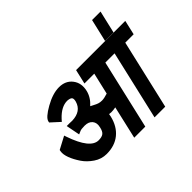

<svg xmlns="http://www.w3.org/2000/svg" viewBox="-163 -1100 1410 1410"><g transform="rotate(-45 542.0 -395.0)"><path d="M1004 -810 963 -634H875L916 -810ZM408 -471Q415 -498 405.5 -508Q396 -518 368 -520Q306 -520 246 -456L230 -438L161 -501L163 -511Q170 -543 250 -588Q330 -633 395 -633Q463 -633 499.5 -585.5Q536 -538 520 -470Q507 -415 459 -372Q468 -368 484.5 -359Q501 -350 515.5 -345Q530 -340 550 -340Q572 -340 610 -352L649 -520H547L573 -633H1084L1058 -520H971L846 20H735L860 -520H764L639 20H524L583 -236Q560 -231 537 -231Q532 -231 516 -233Q516 -229 512 -211Q492 -128 436.5 -83Q381 -38 297 -38Q243 -38 197.5 -69Q152 -100 125 -140Q95 -185 81 -223Q66 -264 71 -291L73 -303L171 -355L177 -337Q241 -151 326 -151Q360 -151 376.5 -164Q393 -177 400 -211Q410 -251 390 -275.5Q370 -300 329 -300Q291 -300 278 -293L255 -283L234 -391H264Q285 -391 290 -390Q386 -393 408 -471Z"/></g></svg>

Font: Miedinger
Style: Bold-Italic
Weight: 700
Italic angle: -13°
Version: Version 001.000